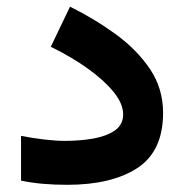

<svg xmlns="http://www.w3.org/2000/svg" viewBox="-20 -541 539 561"><path d="M168.9 -129.4Q213.9 -129.4 252.7 -136.2Q291.5 -143.1 315.7 -159.9Q339.8 -176.8 339.8 -207Q339.8 -237.8 312 -272.2Q284.2 -306.6 236.3 -340.8Q188.5 -375 128.4 -404.3L184.6 -521.5Q256.8 -485.8 318.6 -440.7Q380.4 -395.5 418.5 -338.9Q456.5 -282.2 456.5 -211.4Q456.5 -99.1 381.3 -50Q306.2 -1 176.3 -1Q138.7 -1 105.7 -3.9Q72.8 -6.8 41.5 -13.2V-144Q73.2 -137.7 108.2 -133.5Q143.1 -129.4 168.9 -129.4Z"/></svg>

Font: Vazirmatn UI
Style: Bold
Weight: 700
Designer: Saber Rastikerdar
Foundry: Saber Rastikerdar
Version: Version 33.003